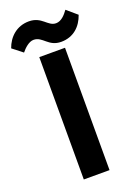

<svg xmlns="http://www.w3.org/2000/svg" viewBox="-212 -1026 780 1096"><g transform="rotate(-20 178.0 -478.0)"><path d="M98.1 0H254.4V-743.2H98.1ZM25.4 -797.4C43.5 -819.8 72.3 -847.2 100.6 -847.2C156.2 -847.2 168 -782.2 246.6 -782.2C321.8 -782.2 370.1 -829.6 392.1 -893.6L330.6 -946.3C312.5 -921.4 287.6 -892.1 254.9 -892.1C204.6 -892.1 190.4 -955.6 111.3 -955.6C36.6 -955.6 -14.2 -906.7 -35.6 -845.2Z"/></g></svg>

Font: Merriweather Sans
Style: Bold
Weight: 700
Designer: Eben Sorkin ( eben@eyebytes.com )
Foundry: Eben Sorkin
Version: Version 1.003